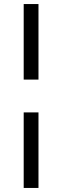

<svg xmlns="http://www.w3.org/2000/svg" viewBox="-20 -785 307 948"><path d="M97 -765H170V-392H97ZM97 -230H170V143H97Z"/></svg>

Font: Roboto Serif 20pt SemiCondensed
Style: Regular
Weight: 400
Width: 4
Version: Version 1.008